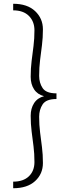

<svg xmlns="http://www.w3.org/2000/svg" viewBox="-20 -750 350 1020"><path d="M214 -239Q179 -248 161 -275.5Q143 -303 143 -342Q143 -387 148 -426.5Q153 -466 158 -505.5Q163 -545 163 -589Q163 -636 133.5 -665.5Q104 -695 50 -695V-730Q125 -730 166.5 -691Q208 -652 208 -594Q208 -550 203 -510.5Q198 -471 193 -431.5Q188 -392 188 -347Q188 -310 206.5 -282Q225 -254 280 -254V-239ZM50 250V215Q104 215 133.5 186.5Q163 158 163 111Q163 66 158 27Q153 -12 148 -51.5Q143 -91 143 -135Q143 -174 161 -202Q179 -230 214 -239H280V-224Q225 -224 206.5 -195.5Q188 -167 188 -130Q188 -86 193 -46.5Q198 -7 203 32Q208 71 208 116Q208 174 166.5 212Q125 250 50 250Z"/></svg>

Font: Brygada 1918
Style: Regular
Weight: 400
Designer: Mateusz Machalski | Borys Kosmynka | Przemek Hoffer
Foundry: NIEPODLEGLA 2018
Version: Version 3.006